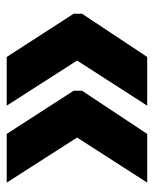

<svg xmlns="http://www.w3.org/2000/svg" viewBox="35 -526 450 561"><g transform="rotate(90 260.5 -245.0)"><path d="M513.1 -449.6 381.4 -244.7 513.1 -39.1H370.8L244.6 -234.7V-259.1L370.8 -449.6ZM288.2 -449.6 156.4 -244.7 288.2 -39.1H145.9L19.6 -234.7V-259.1L145.9 -449.6Z"/></g></svg>

Font: Anek Devanagari Medium
Style: Regular
Weight: 500
Designer: Kailash Malviya (Devanagari) & Yesha Goshar (Latin)
Foundry: Ek Type
Version: Version 1.003